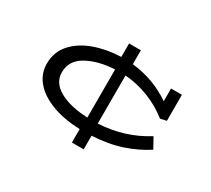

<svg xmlns="http://www.w3.org/2000/svg" viewBox="-126 -853 1194 1086"><g transform="rotate(30 471.0 -310.5)"><path d="M515 -76V13H438V-75Q335 -78 256.5 -107.5Q178 -137 135 -187Q92 -237 92 -303Q92 -381 141 -434.5Q190 -488 268.5 -515.5Q347 -543 438 -546V-634H515V-543Q656 -528 771 -449V-532H842V-362L802 -353Q739 -403 664.5 -432Q590 -461 511 -467V-153Q682 -162 820 -249L857 -182Q790 -138 707 -110Q624 -82 515 -76ZM443 -153V-467Q338 -462 264 -421.5Q190 -381 190 -303Q190 -236 258.5 -197Q327 -158 443 -153Z"/></g></svg>

Font: BioRhyme Expanded
Style: Regular
Weight: 400
Width: 7
Designer: Aoife Mooney
Foundry: Aoife Mooney Type
Version: Version 1.001